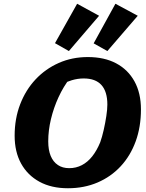

<svg xmlns="http://www.w3.org/2000/svg" viewBox="-20 -990 780 1023"><path d="M342 13Q254 13 190.5 -21.5Q127 -56 92.5 -118.5Q58 -181 58 -267Q58 -358 87.5 -434.5Q117 -511 169.5 -567Q222 -623 293 -654.5Q364 -686 448 -686Q536 -686 599 -652.5Q662 -619 696.5 -556.5Q731 -494 731 -407Q731 -314 703 -237Q675 -160 623 -104Q571 -48 499.5 -17.5Q428 13 342 13ZM349 -94Q385 -94 416 -110Q447 -126 471.5 -157Q496 -188 514 -232Q524 -260 532.5 -297.5Q541 -335 546.5 -371.5Q552 -408 552 -433Q552 -502 520.5 -537Q489 -572 426 -572Q394 -572 362.5 -562.5Q331 -553 291 -534L354 -575Q318 -529 292 -472.5Q266 -416 251.5 -355.5Q237 -295 237 -237Q237 -191 250 -159.5Q263 -128 288 -111Q313 -94 349 -94ZM391 -970 508 -906 347 -718 273 -760ZM595 -970 714 -906 552 -718 479 -759Z"/></svg>

Font: Piazzolla Thin Black
Style: Italic
Weight: 900
Italic angle: -11.3°
Version: Version 2.005